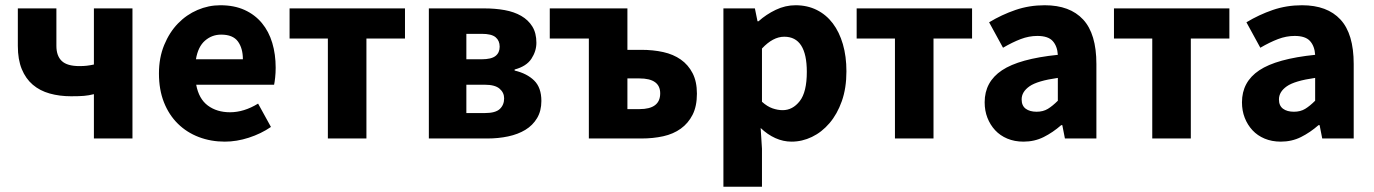

<svg xmlns="http://www.w3.org/2000/svg" viewBox="-20 -528 5240 732"><path d="M338 0V-169Q318 -164 300 -162.5Q282 -161 251 -161Q207 -161 169.5 -171.5Q132 -182 105 -205Q78 -228 63 -264.5Q48 -301 48 -353V-496H195V-353Q195 -315 215.5 -295.5Q236 -276 283 -276Q299 -276 311.5 -277.5Q324 -279 338 -282V-496H485V0Z M837 12Q784 12 738 -5.5Q692 -23 658 -56.5Q624 -90 605 -138Q586 -186 586 -248Q586 -308 606 -356.5Q626 -405 658.5 -438.5Q691 -472 733 -490Q775 -508 820 -508Q873 -508 912.5 -490Q952 -472 978.5 -440Q1005 -408 1018 -364.5Q1031 -321 1031 -270Q1031 -250 1029 -232Q1027 -214 1025 -205H728Q738 -151 772.5 -125.5Q807 -100 857 -100Q910 -100 964 -133L1013 -44Q975 -18 928.5 -3Q882 12 837 12ZM727 -302H906Q906 -344 887 -370Q868 -396 823 -396Q788 -396 761.5 -373Q735 -350 727 -302Z M1230 0V-381H1084V-496H1524V-381H1377V0Z M1615 0V-496H1826Q1868 -496 1904 -489.5Q1940 -483 1967 -467.5Q1994 -452 2009.5 -427Q2025 -402 2025 -365Q2025 -333 2006 -304Q1987 -275 1942 -263V-259Q1989 -248 2016.5 -221Q2044 -194 2044 -143Q2044 -105 2027.5 -77.5Q2011 -50 1983 -33Q1955 -16 1917.5 -8Q1880 0 1838 0ZM1758 -302H1816Q1853 -302 1869 -314.5Q1885 -327 1885 -350Q1885 -373 1869.5 -386Q1854 -399 1817 -399H1758ZM1758 -97H1829Q1869 -97 1885.5 -112.5Q1902 -128 1902 -153Q1902 -175 1884.5 -190Q1867 -205 1828 -205H1758Z M2225 0V-381H2076V-496H2372V-338H2425Q2470 -338 2508.5 -329.5Q2547 -321 2575.5 -301Q2604 -281 2620.5 -249Q2637 -217 2637 -171Q2637 -123 2620.5 -90.5Q2604 -58 2575.5 -37.5Q2547 -17 2508.5 -8.5Q2470 0 2425 0ZM2372 -112H2418Q2497 -112 2497 -172Q2497 -229 2418 -229H2372Z M2738 184V-496H2858L2868 -447H2872Q2901 -473 2937.5 -490.5Q2974 -508 3013 -508Q3058 -508 3094 -490Q3130 -472 3155 -439Q3180 -406 3193.5 -359.5Q3207 -313 3207 -256Q3207 -192 3189.5 -142.5Q3172 -93 3142.5 -58.5Q3113 -24 3075.5 -6Q3038 12 2998 12Q2966 12 2936 -1.5Q2906 -15 2880 -40L2885 39V184ZM2964 -108Q3002 -108 3029 -142.5Q3056 -177 3056 -254Q3056 -388 2970 -388Q2927 -388 2885 -343V-140Q2905 -122 2925 -115Q2945 -108 2964 -108Z M3392 0V-381H3246V-496H3686V-381H3539V0Z M3882 12Q3848 12 3820.5 0.5Q3793 -11 3774 -31.5Q3755 -52 3744.5 -79Q3734 -106 3734 -138Q3734 -216 3800 -260Q3866 -304 4013 -319Q4011 -352 3993.5 -371.5Q3976 -391 3935 -391Q3903 -391 3871.5 -379Q3840 -367 3804 -346L3751 -443Q3799 -472 3851.5 -490Q3904 -508 3963 -508Q4059 -508 4109.5 -453.5Q4160 -399 4160 -284V0H4040L4030 -51H4026Q3994 -23 3959 -5.5Q3924 12 3882 12ZM3932 -102Q3957 -102 3975 -113Q3993 -124 4013 -144V-231Q3935 -220 3905 -199Q3875 -178 3875 -149Q3875 -125 3890.5 -113.5Q3906 -102 3932 -102Z M4373 0V-381H4227V-496H4667V-381H4520V0Z M4863 12Q4829 12 4801.5 0.5Q4774 -11 4755 -31.5Q4736 -52 4725.5 -79Q4715 -106 4715 -138Q4715 -216 4781 -260Q4847 -304 4994 -319Q4992 -352 4974.5 -371.5Q4957 -391 4916 -391Q4884 -391 4852.5 -379Q4821 -367 4785 -346L4732 -443Q4780 -472 4832.5 -490Q4885 -508 4944 -508Q5040 -508 5090.5 -453.5Q5141 -399 5141 -284V0H5021L5011 -51H5007Q4975 -23 4940 -5.5Q4905 12 4863 12ZM4913 -102Q4938 -102 4956 -113Q4974 -124 4994 -144V-231Q4916 -220 4886 -199Q4856 -178 4856 -149Q4856 -125 4871.5 -113.5Q4887 -102 4913 -102Z"/></svg>

Font: Giro Regular
Style: Bold
Weight: 700
Designer: Paul D. Hunt
Foundry: Adobe Systems Incorporated
Version: Version 1.000;PS 1.0;hotconv 1.0.88;makeotf.lib2.5.647800